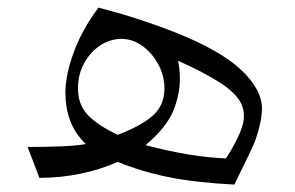

<svg xmlns="http://www.w3.org/2000/svg" viewBox="-20 -478 792 516"><path d="M54.2 -83Q100.6 -83 144 -84.7Q187.5 -86.4 210.4 -90.8Q181.2 -119.6 168.5 -153.8Q155.8 -188 155.8 -229.5Q155.8 -275.9 178 -336.9Q200.2 -397.9 244.6 -457.5Q304.7 -441.9 354 -425.8Q403.3 -409.7 446.8 -392.6Q570.8 -343.8 627.4 -290.8Q684.1 -237.8 684.1 -185.5Q684.1 -165 676.3 -134.3Q668.5 -103.5 657.7 -80.6L609.9 18.1Q504.9 12.7 431.9 -2.2Q358.9 -17.1 296.4 -43Q251 -22.5 196.5 -11.2Q142.1 0 85.9 0ZM296.4 -115.7Q360.8 -140.1 391.4 -168Q421.9 -195.8 421.9 -239.7Q421.9 -274.4 405.5 -304.9Q389.2 -335.4 362.8 -354.5Q336.4 -373.5 306.2 -373.5Q276.4 -373.5 249.5 -356Q222.7 -338.4 206.1 -308.1Q189.5 -277.8 189.5 -240.2Q189.5 -197.3 215.8 -169.2Q242.2 -141.1 296.4 -115.7ZM371.1 -87.9Q439 -70.3 489.7 -62.3Q540.5 -54.2 587.4 -52.2Q619.1 -101.6 630.4 -136.5Q641.6 -171.4 628.2 -199.5Q614.7 -227.5 573.2 -254.6Q531.7 -281.7 458.5 -314.9Q460.9 -302.7 462.2 -290.8Q463.4 -278.8 463.4 -266.1Q463.4 -223.1 445.1 -179Q426.8 -134.8 371.1 -87.9Z"/></svg>

Font: Pinar-FD Regular
Style: FD-Regular
Weight: 400
Designer: Amin Abedi
Version: Version 3.000